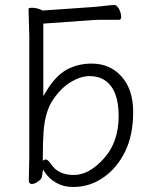

<svg xmlns="http://www.w3.org/2000/svg" viewBox="-20 -735 613 767"><path d="M158 -97Q161 -98 163 -98Q171 -98 185 -78Q213 -36 275 -36Q336 -36 395 -102Q454 -167 454 -272Q454 -377 399 -414Q374 -431 338.5 -431Q303 -431 264 -408Q226 -386 193 -338.5Q160 -291 154 -209Q151 -167 151 -101V-93ZM153 -636V-369V-351L162 -366Q202 -433 247 -457Q292 -481 346 -481Q419 -481 465 -430Q512 -378 512 -287Q512 -195 479.5 -129Q447 -63 393 -26Q366 -7 335.5 2.5Q305 12 272 12Q234 12 205 -4.5Q176 -21 159 -47L152 -58L150 -45L147 -27Q145 -19 132 -10Q125 -5 119 -2.5Q113 0 107 0Q95 0 95 -15L97 -106V-593L94 -699Q94 -704 107 -704Q124 -704 142 -697Q146 -695 148 -694L150 -693H151L352 -707Q376 -709 401 -712Q426 -715 438 -715Q446 -715 455 -700Q464 -683 464 -668Q464 -656 456 -656H393Q367 -656 353 -655L158 -641H153Z"/></svg>

Font: ToneOZ-Pinyin-WenKai-Light
Style: Light
Weight: 300
Designer: Fontworks Inc.
Foundry: ToneOZ
Version: Version 0.240331